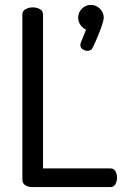

<svg xmlns="http://www.w3.org/2000/svg" viewBox="-20 -761 509 781"><path d="M109 0Q95 0 83 -7.5Q71 -15 71 -30V-702Q71 -717 84.5 -724Q98 -731 113 -731Q129 -731 142 -724Q155 -717 155 -702V-76H429Q443 -76 449.5 -64.5Q456 -53 456 -38Q456 -24 449.5 -12Q443 0 429 0ZM337 -554Q327 -554 317 -560Q307 -566 307 -578Q307 -584 309 -588L330 -640Q316 -647 307 -660Q298 -673 298 -689Q298 -710 313 -725.5Q328 -741 350 -741Q371 -741 386.5 -725.5Q402 -710 402 -689Q402 -684 399.5 -674Q397 -664 392 -650Q387 -636 378.5 -615Q370 -594 357 -567Q354 -560 348 -557Q342 -554 337 -554Z"/></svg>

Font: Dosis ExtraLight Medium
Style: Regular
Weight: 500
Version: Version 3.001; ttfautohint (v1.8.2)